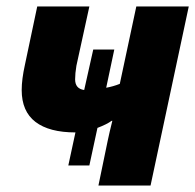

<svg xmlns="http://www.w3.org/2000/svg" viewBox="-20 -573 603 593"><path d="M313 -140Q318 -164 327 -200H325Q310 -189 281 -178L256 -62H191L213 -164Q132 -164 89.5 -196.5Q47 -229 47 -295Q47 -328 57 -373L95 -553H256L216 -370Q212 -346 212 -328Q212 -299 240 -295L268 -420H333L308 -302Q330 -306 350 -314L401 -553H563L445 0H284Z"/></svg>

Font: Noto Sans UI CondBlack
Style: Italic
Weight: 900
Width: 3
Italic angle: -12°
Designer: Monotype Design Team
Foundry: Monotype Imaging Inc.
Version: Version 1.001